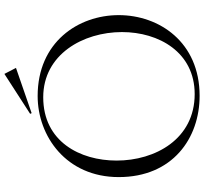

<svg xmlns="http://www.w3.org/2000/svg" viewBox="-48 -886 950 895"><g transform="rotate(-90 427.5 -438.0)"><path d="M429 17C679 17 805 -171 805 -360C805 -549 679 -738 428 -738C241 -738 50 -605 50 -360C50 -109 231 17 429 17ZM437 -6C227 -6 127 -190 127 -370C127 -541 216 -712 422 -712C622 -712 726 -526 726 -345C726 -173 632 -6 437 -6ZM348 -766 559 -839 531 -893 345 -773Z"/></g></svg>

Font: Sinistre
Style: Regular
Weight: 400
Designer: Jules Durand
Foundry: Collletttivo
Version: Version 69.420;Glyphs 3.2 (3217)